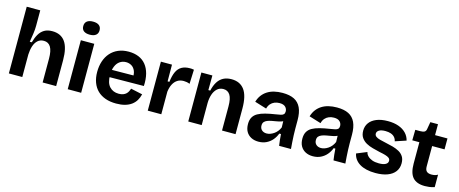

<svg xmlns="http://www.w3.org/2000/svg" viewBox="-43 -1359 4749 1988"><g transform="rotate(15 2331.5 -365.0)"><path d="M66 0V-330V-715H211V-551Q211 -531 209.5 -509Q208 -487 204.5 -464.5Q201 -442 197.5 -419Q194 -396 190 -373H212Q226 -424 247.5 -461Q269 -498 303 -518.5Q337 -539 389 -539Q481 -539 527 -474.5Q573 -410 573 -277V0H428V-255Q428 -339 403.5 -379.5Q379 -420 330 -420Q290 -420 264 -396Q238 -372 225 -331.5Q212 -291 210 -241V0Z M697 0V-525H841V0ZM770 -604Q728 -604 705.5 -621.5Q683 -639 683 -673Q683 -708 705.5 -726Q728 -744 770 -744Q813 -744 835.5 -726Q858 -708 858 -673Q858 -640 835.5 -622Q813 -604 770 -604Z M1218 14Q1153 14 1102.5 -4Q1052 -22 1017 -56Q982 -90 963.5 -140Q945 -190 945 -253Q945 -315 962.5 -367.5Q980 -420 1014 -458.5Q1048 -497 1097 -518Q1146 -539 1208 -539Q1268 -539 1315 -519.5Q1362 -500 1393.5 -461Q1425 -422 1439.5 -365.5Q1454 -309 1450 -236L1038 -232V-311L1367 -314L1316 -274Q1323 -327 1309 -361Q1295 -395 1268.5 -411Q1242 -427 1210 -427Q1172 -427 1143 -407Q1114 -387 1098 -348.5Q1082 -310 1082 -256Q1082 -171 1119.5 -131Q1157 -91 1218 -91Q1246 -91 1265.5 -98.5Q1285 -106 1297.5 -118Q1310 -130 1317.5 -145Q1325 -160 1330 -175L1455 -148Q1446 -111 1428.5 -81.5Q1411 -52 1382 -30.5Q1353 -9 1312.5 2.5Q1272 14 1218 14Z M1555 0V-254V-525H1674L1675 -346H1694Q1702 -413 1721.5 -455Q1741 -497 1776 -517Q1811 -537 1863 -537Q1872 -537 1882.5 -536.5Q1893 -536 1907 -533L1901 -380Q1886 -387 1868 -390Q1850 -393 1836 -393Q1797 -393 1769 -375Q1741 -357 1723.5 -323.5Q1706 -290 1700 -242V0Z M1989 0V-318V-525H2107L2106 -368H2126Q2139 -425 2163 -463Q2187 -501 2223.5 -520Q2260 -539 2310 -539Q2401 -539 2448.5 -475Q2496 -411 2496 -274V0H2351V-258Q2351 -342 2326.5 -380.5Q2302 -419 2255 -419Q2215 -419 2188 -394Q2161 -369 2147.5 -328.5Q2134 -288 2133 -238V0Z M2743 14Q2699 14 2665 -3.5Q2631 -21 2612 -54Q2593 -87 2593 -136Q2593 -179 2609.5 -208Q2626 -237 2658 -255Q2690 -273 2737 -285Q2784 -297 2844 -306Q2876 -311 2896.5 -315.5Q2917 -320 2927 -330.5Q2937 -341 2937 -361Q2937 -389 2917 -409Q2897 -429 2854 -429Q2825 -429 2800.5 -419Q2776 -409 2758.5 -389Q2741 -369 2733 -338L2606 -377Q2618 -418 2640.5 -448Q2663 -478 2695 -498.5Q2727 -519 2768 -529Q2809 -539 2857 -539Q2934 -539 2982.5 -514.5Q3031 -490 3055 -438.5Q3079 -387 3079 -306V-216Q3079 -181 3080.5 -145Q3082 -109 3084.5 -72.5Q3087 -36 3090 0H2963Q2959 -25 2955.5 -57.5Q2952 -90 2950 -123H2932Q2918 -85 2892 -54Q2866 -23 2828.5 -4.5Q2791 14 2743 14ZM2804 -90Q2823 -90 2842.5 -97Q2862 -104 2880.5 -116.5Q2899 -129 2914.5 -148Q2930 -167 2940 -191L2938 -275L2961 -270Q2943 -257 2919 -249.5Q2895 -242 2869.5 -238Q2844 -234 2819 -229Q2794 -224 2774.5 -216Q2755 -208 2743.5 -194.5Q2732 -181 2732 -157Q2732 -126 2752 -108Q2772 -90 2804 -90Z M3326 14Q3282 14 3248 -3.5Q3214 -21 3195 -54Q3176 -87 3176 -136Q3176 -179 3192.5 -208Q3209 -237 3241 -255Q3273 -273 3320 -285Q3367 -297 3427 -306Q3459 -311 3479.5 -315.5Q3500 -320 3510 -330.5Q3520 -341 3520 -361Q3520 -389 3500 -409Q3480 -429 3437 -429Q3408 -429 3383.5 -419Q3359 -409 3341.5 -389Q3324 -369 3316 -338L3189 -377Q3201 -418 3223.5 -448Q3246 -478 3278 -498.5Q3310 -519 3351 -529Q3392 -539 3440 -539Q3517 -539 3565.5 -514.5Q3614 -490 3638 -438.5Q3662 -387 3662 -306V-216Q3662 -181 3663.5 -145Q3665 -109 3667.5 -72.5Q3670 -36 3673 0H3546Q3542 -25 3538.5 -57.5Q3535 -90 3533 -123H3515Q3501 -85 3475 -54Q3449 -23 3411.5 -4.5Q3374 14 3326 14ZM3387 -90Q3406 -90 3425.5 -97Q3445 -104 3463.5 -116.5Q3482 -129 3497.5 -148Q3513 -167 3523 -191L3521 -275L3544 -270Q3526 -257 3502 -249.5Q3478 -242 3452.5 -238Q3427 -234 3402 -229Q3377 -224 3357.5 -216Q3338 -208 3326.5 -194.5Q3315 -181 3315 -157Q3315 -126 3335 -108Q3355 -90 3387 -90Z M3998 14Q3945 14 3902 4Q3859 -6 3828 -25Q3797 -44 3778 -70.5Q3759 -97 3753 -130L3863 -175Q3867 -153 3885 -134Q3903 -115 3933.5 -103.5Q3964 -92 4007 -92Q4053 -92 4078 -105.5Q4103 -119 4103 -144Q4103 -163 4089 -174Q4075 -185 4048 -193Q4021 -201 3983 -208Q3946 -217 3907.5 -227Q3869 -237 3836.5 -255Q3804 -273 3783.5 -302.5Q3763 -332 3763 -378Q3763 -426 3789 -462Q3815 -498 3865 -518.5Q3915 -539 3987 -539Q4052 -539 4101 -521.5Q4150 -504 4181.5 -471.5Q4213 -439 4224 -394L4107 -355Q4103 -379 4087.5 -397Q4072 -415 4046.5 -424Q4021 -433 3987 -433Q3944 -433 3920.5 -419Q3897 -405 3897 -382Q3897 -363 3912.5 -351Q3928 -339 3956 -331.5Q3984 -324 4022 -316Q4062 -308 4100 -297.5Q4138 -287 4168.5 -270Q4199 -253 4217 -225Q4235 -197 4235 -153Q4235 -101 4207 -63.5Q4179 -26 4126 -6Q4073 14 3998 14Z M4527 12Q4439 12 4397.5 -34.5Q4356 -81 4356 -183V-412H4280L4282 -525H4335Q4366 -525 4381 -534Q4396 -543 4399 -567L4412 -642H4494V-525H4627V-408H4494V-189Q4494 -153 4511 -137Q4528 -121 4563 -121Q4582 -121 4599.5 -125Q4617 -129 4630 -138V-4Q4599 6 4573 9Q4547 12 4527 12Z"/></g></svg>

Font: Bricolage Grotesque 96pt ExtraBold
Style: Bold
Weight: 700
Version: Version 1.001;gftools[0.9.33.dev8+g029e19f]